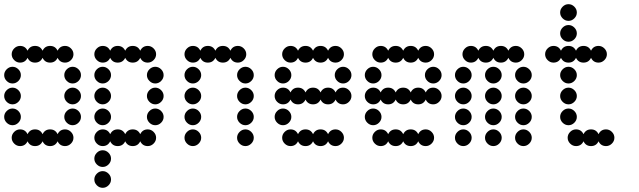

<svg xmlns="http://www.w3.org/2000/svg" viewBox="-20 -700 3064 920"><path d="M76 -80Q101 -80 112 -57Q123 -80 148 -80Q173 -80 184 -57Q195 -80 220 -80Q245 -80 256 -57Q267 -80 292 -80Q308 -80 320 -68Q332 -56 332 -40Q332 -24 320 -12Q308 0 292 0Q267 0 256 -23Q245 0 220 0Q195 0 184 -23Q173 0 148 0Q123 0 112 -23Q101 0 76 0Q60 0 48 -12Q36 -24 36 -40Q36 -56 48 -68Q60 -80 76 -80ZM300 -112Q288 -124 288 -140Q288 -156 300 -168Q312 -180 328 -180Q344 -180 356 -168Q368 -156 368 -140Q368 -124 356 -112Q344 -100 328 -100Q312 -100 300 -112ZM12 -112Q0 -124 0 -140Q0 -156 12 -168Q24 -180 40 -180Q56 -180 68 -168Q80 -156 80 -140Q80 -124 68 -112Q56 -100 40 -100Q24 -100 12 -112ZM300 -212Q288 -224 288 -240Q288 -256 300 -268Q312 -280 328 -280Q344 -280 356 -268Q368 -256 368 -240Q368 -224 356 -212Q344 -200 328 -200Q312 -200 300 -212ZM12 -212Q0 -224 0 -240Q0 -256 12 -268Q24 -280 40 -280Q56 -280 68 -268Q80 -256 80 -240Q80 -224 68 -212Q56 -200 40 -200Q24 -200 12 -212ZM300 -312Q288 -324 288 -340Q288 -356 300 -368Q312 -380 328 -380Q344 -380 356 -368Q368 -356 368 -340Q368 -324 356 -312Q344 -300 328 -300Q312 -300 300 -312ZM12 -312Q0 -324 0 -340Q0 -356 12 -368Q24 -380 40 -380Q56 -380 68 -368Q80 -356 80 -340Q80 -324 68 -312Q56 -300 40 -300Q24 -300 12 -312ZM76 -480Q101 -480 112 -457Q123 -480 148 -480Q173 -480 184 -457Q195 -480 220 -480Q245 -480 256 -457Q267 -480 292 -480Q308 -480 320 -468Q332 -456 332 -440Q332 -424 320 -412Q308 -400 292 -400Q267 -400 256 -423Q245 -400 220 -400Q195 -400 184 -423Q173 -400 148 -400Q123 -400 112 -423Q101 -400 76 -400Q60 -400 48 -412Q36 -424 36 -440Q36 -456 48 -468Q60 -480 76 -480Z M444 188Q432 176 432 160Q432 144 444 132Q456 120 472 120Q488 120 500 132Q512 144 512 160Q512 176 500 188Q488 200 472 200Q456 200 444 188ZM444 88Q432 76 432 60Q432 44 444 32Q456 20 472 20Q488 20 500 32Q512 44 512 60Q512 76 500 88Q488 100 472 100Q456 100 444 88ZM472 -80Q497 -80 508 -57Q519 -80 544 -80Q569 -80 580 -57Q591 -80 616 -80Q641 -80 652 -57Q663 -80 688 -80Q704 -80 716 -68Q728 -56 728 -40Q728 -24 716 -12Q704 0 688 0Q663 0 652 -23Q641 0 616 0Q591 0 580 -23Q569 0 544 0Q519 0 508 -23Q497 0 472 0Q456 0 444 -12Q432 -24 432 -40Q432 -56 444 -68Q456 -80 472 -80ZM696 -112Q684 -124 684 -140Q684 -156 696 -168Q708 -180 724 -180Q740 -180 752 -168Q764 -156 764 -140Q764 -124 752 -112Q740 -100 724 -100Q708 -100 696 -112ZM444 -112Q432 -124 432 -140Q432 -156 444 -168Q456 -180 472 -180Q488 -180 500 -168Q512 -156 512 -140Q512 -124 500 -112Q488 -100 472 -100Q456 -100 444 -112ZM696 -212Q684 -224 684 -240Q684 -256 696 -268Q708 -280 724 -280Q740 -280 752 -268Q764 -256 764 -240Q764 -224 752 -212Q740 -200 724 -200Q708 -200 696 -212ZM444 -212Q432 -224 432 -240Q432 -256 444 -268Q456 -280 472 -280Q488 -280 500 -268Q512 -256 512 -240Q512 -224 500 -212Q488 -200 472 -200Q456 -200 444 -212ZM696 -312Q684 -324 684 -340Q684 -356 696 -368Q708 -380 724 -380Q740 -380 752 -368Q764 -356 764 -340Q764 -324 752 -312Q740 -300 724 -300Q708 -300 696 -312ZM444 -312Q432 -324 432 -340Q432 -356 444 -368Q456 -380 472 -380Q488 -380 500 -368Q512 -356 512 -340Q512 -324 500 -312Q488 -300 472 -300Q456 -300 444 -312ZM472 -480Q497 -480 508 -457Q519 -480 544 -480Q569 -480 580 -457Q591 -480 616 -480Q641 -480 652 -457Q663 -480 688 -480Q704 -480 716 -468Q728 -456 728 -440Q728 -424 716 -412Q704 -400 688 -400Q663 -400 652 -423Q641 -400 616 -400Q591 -400 580 -423Q569 -400 544 -400Q519 -400 508 -423Q497 -400 472 -400Q456 -400 444 -412Q432 -424 432 -440Q432 -456 444 -468Q456 -480 472 -480Z M1128 -12Q1116 -24 1116 -40Q1116 -56 1128 -68Q1140 -80 1156 -80Q1172 -80 1184 -68Q1196 -56 1196 -40Q1196 -24 1184 -12Q1172 0 1156 0Q1140 0 1128 -12ZM876 -12Q864 -24 864 -40Q864 -56 876 -68Q888 -80 904 -80Q920 -80 932 -68Q944 -56 944 -40Q944 -24 932 -12Q920 0 904 0Q888 0 876 -12ZM1128 -112Q1116 -124 1116 -140Q1116 -156 1128 -168Q1140 -180 1156 -180Q1172 -180 1184 -168Q1196 -156 1196 -140Q1196 -124 1184 -112Q1172 -100 1156 -100Q1140 -100 1128 -112ZM876 -112Q864 -124 864 -140Q864 -156 876 -168Q888 -180 904 -180Q920 -180 932 -168Q944 -156 944 -140Q944 -124 932 -112Q920 -100 904 -100Q888 -100 876 -112ZM1128 -212Q1116 -224 1116 -240Q1116 -256 1128 -268Q1140 -280 1156 -280Q1172 -280 1184 -268Q1196 -256 1196 -240Q1196 -224 1184 -212Q1172 -200 1156 -200Q1140 -200 1128 -212ZM876 -212Q864 -224 864 -240Q864 -256 876 -268Q888 -280 904 -280Q920 -280 932 -268Q944 -256 944 -240Q944 -224 932 -212Q920 -200 904 -200Q888 -200 876 -212ZM1128 -312Q1116 -324 1116 -340Q1116 -356 1128 -368Q1140 -380 1156 -380Q1172 -380 1184 -368Q1196 -356 1196 -340Q1196 -324 1184 -312Q1172 -300 1156 -300Q1140 -300 1128 -312ZM876 -312Q864 -324 864 -340Q864 -356 876 -368Q888 -380 904 -380Q920 -380 932 -368Q944 -356 944 -340Q944 -324 932 -312Q920 -300 904 -300Q888 -300 876 -312ZM904 -480Q929 -480 940 -457Q951 -480 976 -480Q1001 -480 1012 -457Q1023 -480 1048 -480Q1073 -480 1084 -457Q1095 -480 1120 -480Q1136 -480 1148 -468Q1160 -456 1160 -440Q1160 -424 1148 -412Q1136 -400 1120 -400Q1095 -400 1084 -423Q1073 -400 1048 -400Q1023 -400 1012 -423Q1001 -400 976 -400Q951 -400 940 -423Q929 -400 904 -400Q888 -400 876 -412Q864 -424 864 -440Q864 -456 876 -468Q888 -480 904 -480Z M1372 -80Q1397 -80 1408 -57Q1419 -80 1444 -80Q1469 -80 1480 -57Q1491 -80 1516 -80Q1541 -80 1552 -57Q1563 -80 1588 -80Q1604 -80 1616 -68Q1628 -56 1628 -40Q1628 -24 1616 -12Q1604 0 1588 0Q1563 0 1552 -23Q1541 0 1516 0Q1491 0 1480 -23Q1469 0 1444 0Q1419 0 1408 -23Q1397 0 1372 0Q1356 0 1344 -12Q1332 -24 1332 -40Q1332 -56 1344 -68Q1356 -80 1372 -80ZM1308 -112Q1296 -124 1296 -140Q1296 -156 1308 -168Q1320 -180 1336 -180Q1352 -180 1364 -168Q1376 -156 1376 -140Q1376 -124 1364 -112Q1352 -100 1336 -100Q1320 -100 1308 -112ZM1336 -280Q1361 -280 1372 -257Q1383 -280 1408 -280Q1433 -280 1444 -257Q1455 -280 1480 -280Q1505 -280 1516 -257Q1527 -280 1552 -280Q1577 -280 1588 -257Q1599 -280 1624 -280Q1640 -280 1652 -268Q1664 -256 1664 -240Q1664 -224 1652 -212Q1640 -200 1624 -200Q1599 -200 1588 -223Q1577 -200 1552 -200Q1527 -200 1516 -223Q1505 -200 1480 -200Q1455 -200 1444 -223Q1433 -200 1408 -200Q1383 -200 1372 -223Q1361 -200 1336 -200Q1320 -200 1308 -212Q1296 -224 1296 -240Q1296 -256 1308 -268Q1320 -280 1336 -280ZM1596 -312Q1584 -324 1584 -340Q1584 -356 1596 -368Q1608 -380 1624 -380Q1640 -380 1652 -368Q1664 -356 1664 -340Q1664 -324 1652 -312Q1640 -300 1624 -300Q1608 -300 1596 -312ZM1308 -312Q1296 -324 1296 -340Q1296 -356 1308 -368Q1320 -380 1336 -380Q1352 -380 1364 -368Q1376 -356 1376 -340Q1376 -324 1364 -312Q1352 -300 1336 -300Q1320 -300 1308 -312ZM1372 -480Q1397 -480 1408 -457Q1419 -480 1444 -480Q1469 -480 1480 -457Q1491 -480 1516 -480Q1541 -480 1552 -457Q1563 -480 1588 -480Q1604 -480 1616 -468Q1628 -456 1628 -440Q1628 -424 1616 -412Q1604 -400 1588 -400Q1563 -400 1552 -423Q1541 -400 1516 -400Q1491 -400 1480 -423Q1469 -400 1444 -400Q1419 -400 1408 -423Q1397 -400 1372 -400Q1356 -400 1344 -412Q1332 -424 1332 -440Q1332 -456 1344 -468Q1356 -480 1372 -480Z M1804 -80Q1829 -80 1840 -57Q1851 -80 1876 -80Q1901 -80 1912 -57Q1923 -80 1948 -80Q1973 -80 1984 -57Q1995 -80 2020 -80Q2036 -80 2048 -68Q2060 -56 2060 -40Q2060 -24 2048 -12Q2036 0 2020 0Q1995 0 1984 -23Q1973 0 1948 0Q1923 0 1912 -23Q1901 0 1876 0Q1851 0 1840 -23Q1829 0 1804 0Q1788 0 1776 -12Q1764 -24 1764 -40Q1764 -56 1776 -68Q1788 -80 1804 -80ZM1740 -112Q1728 -124 1728 -140Q1728 -156 1740 -168Q1752 -180 1768 -180Q1784 -180 1796 -168Q1808 -156 1808 -140Q1808 -124 1796 -112Q1784 -100 1768 -100Q1752 -100 1740 -112ZM1768 -280Q1793 -280 1804 -257Q1815 -280 1840 -280Q1865 -280 1876 -257Q1887 -280 1912 -280Q1937 -280 1948 -257Q1959 -280 1984 -280Q2009 -280 2020 -257Q2031 -280 2056 -280Q2072 -280 2084 -268Q2096 -256 2096 -240Q2096 -224 2084 -212Q2072 -200 2056 -200Q2031 -200 2020 -223Q2009 -200 1984 -200Q1959 -200 1948 -223Q1937 -200 1912 -200Q1887 -200 1876 -223Q1865 -200 1840 -200Q1815 -200 1804 -223Q1793 -200 1768 -200Q1752 -200 1740 -212Q1728 -224 1728 -240Q1728 -256 1740 -268Q1752 -280 1768 -280ZM2028 -312Q2016 -324 2016 -340Q2016 -356 2028 -368Q2040 -380 2056 -380Q2072 -380 2084 -368Q2096 -356 2096 -340Q2096 -324 2084 -312Q2072 -300 2056 -300Q2040 -300 2028 -312ZM1740 -312Q1728 -324 1728 -340Q1728 -356 1740 -368Q1752 -380 1768 -380Q1784 -380 1796 -368Q1808 -356 1808 -340Q1808 -324 1796 -312Q1784 -300 1768 -300Q1752 -300 1740 -312ZM1804 -480Q1829 -480 1840 -457Q1851 -480 1876 -480Q1901 -480 1912 -457Q1923 -480 1948 -480Q1973 -480 1984 -457Q1995 -480 2020 -480Q2036 -480 2048 -468Q2060 -456 2060 -440Q2060 -424 2048 -412Q2036 -400 2020 -400Q1995 -400 1984 -423Q1973 -400 1948 -400Q1923 -400 1912 -423Q1901 -400 1876 -400Q1851 -400 1840 -423Q1829 -400 1804 -400Q1788 -400 1776 -412Q1764 -424 1764 -440Q1764 -456 1776 -468Q1788 -480 1804 -480Z M2460 -12Q2448 -24 2448 -40Q2448 -56 2460 -68Q2472 -80 2488 -80Q2504 -80 2516 -68Q2528 -56 2528 -40Q2528 -24 2516 -12Q2504 0 2488 0Q2472 0 2460 -12ZM2316 -12Q2304 -24 2304 -40Q2304 -56 2316 -68Q2328 -80 2344 -80Q2360 -80 2372 -68Q2384 -56 2384 -40Q2384 -24 2372 -12Q2360 0 2344 0Q2328 0 2316 -12ZM2172 -12Q2160 -24 2160 -40Q2160 -56 2172 -68Q2184 -80 2200 -80Q2216 -80 2228 -68Q2240 -56 2240 -40Q2240 -24 2228 -12Q2216 0 2200 0Q2184 0 2172 -12ZM2460 -112Q2448 -124 2448 -140Q2448 -156 2460 -168Q2472 -180 2488 -180Q2504 -180 2516 -168Q2528 -156 2528 -140Q2528 -124 2516 -112Q2504 -100 2488 -100Q2472 -100 2460 -112ZM2316 -112Q2304 -124 2304 -140Q2304 -156 2316 -168Q2328 -180 2344 -180Q2360 -180 2372 -168Q2384 -156 2384 -140Q2384 -124 2372 -112Q2360 -100 2344 -100Q2328 -100 2316 -112ZM2172 -112Q2160 -124 2160 -140Q2160 -156 2172 -168Q2184 -180 2200 -180Q2216 -180 2228 -168Q2240 -156 2240 -140Q2240 -124 2228 -112Q2216 -100 2200 -100Q2184 -100 2172 -112ZM2460 -212Q2448 -224 2448 -240Q2448 -256 2460 -268Q2472 -280 2488 -280Q2504 -280 2516 -268Q2528 -256 2528 -240Q2528 -224 2516 -212Q2504 -200 2488 -200Q2472 -200 2460 -212ZM2316 -212Q2304 -224 2304 -240Q2304 -256 2316 -268Q2328 -280 2344 -280Q2360 -280 2372 -268Q2384 -256 2384 -240Q2384 -224 2372 -212Q2360 -200 2344 -200Q2328 -200 2316 -212ZM2172 -212Q2160 -224 2160 -240Q2160 -256 2172 -268Q2184 -280 2200 -280Q2216 -280 2228 -268Q2240 -256 2240 -240Q2240 -224 2228 -212Q2216 -200 2200 -200Q2184 -200 2172 -212ZM2460 -312Q2448 -324 2448 -340Q2448 -356 2460 -368Q2472 -380 2488 -380Q2504 -380 2516 -368Q2528 -356 2528 -340Q2528 -324 2516 -312Q2504 -300 2488 -300Q2472 -300 2460 -312ZM2316 -312Q2304 -324 2304 -340Q2304 -356 2316 -368Q2328 -380 2344 -380Q2360 -380 2372 -368Q2384 -356 2384 -340Q2384 -324 2372 -312Q2360 -300 2344 -300Q2328 -300 2316 -312ZM2172 -312Q2160 -324 2160 -340Q2160 -356 2172 -368Q2184 -380 2200 -380Q2216 -380 2228 -368Q2240 -356 2240 -340Q2240 -324 2228 -312Q2216 -300 2200 -300Q2184 -300 2172 -312ZM2236 -480Q2261 -480 2272 -457Q2283 -480 2308 -480Q2333 -480 2344 -457Q2355 -480 2380 -480Q2405 -480 2416 -457Q2427 -480 2452 -480Q2468 -480 2480 -468Q2492 -456 2492 -440Q2492 -424 2480 -412Q2468 -400 2452 -400Q2427 -400 2416 -423Q2405 -400 2380 -400Q2355 -400 2344 -423Q2333 -400 2308 -400Q2283 -400 2272 -423Q2261 -400 2236 -400Q2220 -400 2208 -412Q2196 -424 2196 -440Q2196 -456 2208 -468Q2220 -480 2236 -480Z M2740 -80Q2765 -80 2776 -57Q2787 -80 2812 -80Q2837 -80 2848 -57Q2859 -80 2884 -80Q2900 -80 2912 -68Q2924 -56 2924 -40Q2924 -24 2912 -12Q2900 0 2884 0Q2859 0 2848 -23Q2837 0 2812 0Q2787 0 2776 -23Q2765 0 2740 0Q2724 0 2712 -12Q2700 -24 2700 -40Q2700 -56 2712 -68Q2724 -80 2740 -80ZM2676 -112Q2664 -124 2664 -140Q2664 -156 2676 -168Q2688 -180 2704 -180Q2720 -180 2732 -168Q2744 -156 2744 -140Q2744 -124 2732 -112Q2720 -100 2704 -100Q2688 -100 2676 -112ZM2676 -212Q2664 -224 2664 -240Q2664 -256 2676 -268Q2688 -280 2704 -280Q2720 -280 2732 -268Q2744 -256 2744 -240Q2744 -224 2732 -212Q2720 -200 2704 -200Q2688 -200 2676 -212ZM2676 -312Q2664 -324 2664 -340Q2664 -356 2676 -368Q2688 -380 2704 -380Q2720 -380 2732 -368Q2744 -356 2744 -340Q2744 -324 2732 -312Q2720 -300 2704 -300Q2688 -300 2676 -312ZM2632 -480Q2657 -480 2668 -457Q2679 -480 2704 -480Q2729 -480 2740 -457Q2751 -480 2776 -480Q2801 -480 2812 -457Q2823 -480 2848 -480Q2864 -480 2876 -468Q2888 -456 2888 -440Q2888 -424 2876 -412Q2864 -400 2848 -400Q2823 -400 2812 -423Q2801 -400 2776 -400Q2751 -400 2740 -423Q2729 -400 2704 -400Q2679 -400 2668 -423Q2657 -400 2632 -400Q2616 -400 2604 -412Q2592 -424 2592 -440Q2592 -456 2604 -468Q2616 -480 2632 -480ZM2676 -512Q2664 -524 2664 -540Q2664 -556 2676 -568Q2688 -580 2704 -580Q2720 -580 2732 -568Q2744 -556 2744 -540Q2744 -524 2732 -512Q2720 -500 2704 -500Q2688 -500 2676 -512ZM2676 -612Q2664 -624 2664 -640Q2664 -656 2676 -668Q2688 -680 2704 -680Q2720 -680 2732 -668Q2744 -656 2744 -640Q2744 -624 2732 -612Q2720 -600 2704 -600Q2688 -600 2676 -612Z"/></svg>

Font: Dotrice Condensed
Style: Regular
Weight: 400
Width: 2
Monospace: yes
Designer: Paul Flo Williams
Foundry: His Deeds Are Dust
Version: Version 1.001